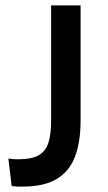

<svg xmlns="http://www.w3.org/2000/svg" viewBox="-20 -680 399 710"><path d="M23 8 11 -94Q21 -92 31 -91.5Q41 -91 48 -91Q98 -91 124 -106.5Q150 -122 159.5 -153.5Q169 -185 169 -233V-660H278V-233Q278 -157 258 -102.5Q238 -48 191 -19Q144 10 64 10Q56 10 47 10Q38 10 23 8Z"/></svg>

Font: Bricolage Grotesque 10pt Medium
Style: Regular
Weight: 500
Designer: Mathieu Triay
Foundry: Atelier Triay
Version: Version 1.000; ttfautohint (v1.8.4.7-5d5b);gftools[0.9.32]